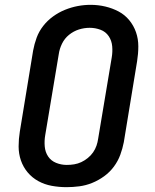

<svg xmlns="http://www.w3.org/2000/svg" viewBox="-20 -766 640 794"><path d="M255 8Q224 8 194 2.5Q164 -3 138.5 -17Q113 -31 94.5 -53Q76 -75 66.5 -102.5Q57 -130 57 -160.5Q57 -191 62 -222L117 -557Q122 -584 131.5 -610Q141 -636 158.5 -658.5Q176 -681 199.5 -698Q223 -715 249 -725.5Q275 -736 301.5 -741Q328 -746 355 -746Q386 -746 415.5 -739Q445 -732 470.5 -718.5Q496 -705 514.5 -682.5Q533 -660 542.5 -632.5Q552 -605 552 -574.5Q552 -544 547 -513L492 -178Q487 -152 477.5 -126Q468 -100 451 -77Q434 -54 410.5 -37Q387 -20 361 -9.5Q335 1 308 4.5Q281 8 255 8ZM256 -84Q272 -84 287 -86.5Q302 -89 316 -95.5Q330 -102 343 -112.5Q356 -123 365 -136Q374 -149 379 -163.5Q384 -178 386 -193L442 -528Q446 -551 444 -574.5Q442 -598 429.5 -616.5Q417 -635 395.5 -643Q374 -651 351 -651Q328 -651 306 -644Q284 -637 265.5 -622Q247 -607 236.5 -585.5Q226 -564 223 -542L167 -207Q163 -184 165 -160.5Q167 -137 179 -119Q191 -101 212 -92.5Q233 -84 256 -84Z"/></svg>

Font: Iosevka Slab Semibold Extended
Style: Italic
Weight: 600
Width: 7
Italic angle: -9°
Monospace: yes
Designer: Belleve Invis
Foundry: Belleve Invis
Version: Version 11.1.0; ttfautohint (v1.8.3)